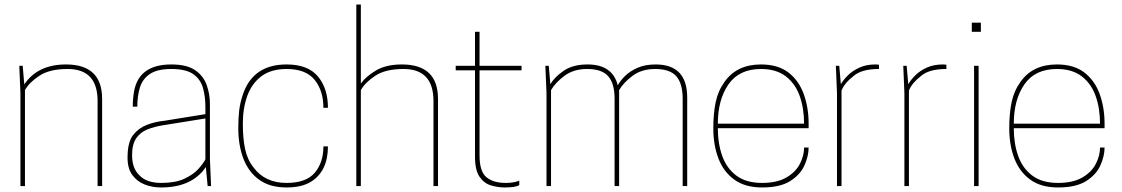

<svg xmlns="http://www.w3.org/2000/svg" viewBox="-20 -820 4942 846"><path d="M430 0H410V-375Q410 -516 278 -516Q199 -516 154 -486.5Q109 -457 90 -423V0H70V-410L65 -530H80L87 -448Q146 -536 271 -536Q430 -536 430 -384Z M690 6Q650 6 616.5 -7.5Q583 -21 562.5 -49.5Q542 -78 542 -125Q542 -194 566.5 -225Q591 -256 627.5 -270Q664 -284 705 -288L885 -317V-350Q885 -394 874.5 -432Q864 -470 832 -493Q800 -516 735 -516Q673 -516 640.5 -494Q608 -472 596.5 -434.5Q585 -397 585 -350H565Q565 -386 571 -419Q593 -536 735 -536Q803 -536 839.5 -511Q876 -486 890.5 -446Q905 -406 905 -361V-120L910 0H895L887 -84Q826 6 690 6ZM691 -14Q753 -14 792.5 -32.5Q832 -51 854 -75.5Q876 -100 885 -118V-298L698 -268Q660 -262 629 -249.5Q598 -237 580 -210.5Q562 -184 562 -136Q562 -78 594 -48Q625 -14 691 -14Z M1243 6Q1169 6 1122 -28Q1075 -62 1052.5 -121Q1030 -180 1030 -255Q1030 -300 1034 -334Q1038 -368 1051 -406Q1096 -536 1243 -536Q1337 -536 1381 -483Q1425 -430 1425 -345H1405Q1405 -420 1366.5 -468Q1328 -516 1243 -516Q1175 -516 1132.5 -484.5Q1090 -453 1070 -398.5Q1050 -344 1050 -275Q1050 -210 1060 -163Q1070 -116 1098 -81Q1148 -14 1243 -14Q1329 -14 1367 -59Q1405 -104 1405 -175H1425Q1425 -66 1350 -19Q1309 6 1243 6Z M1910 0H1890V-375Q1890 -516 1758 -516Q1679 -516 1634 -486.5Q1589 -457 1570 -423V0H1550V-800H1570V-452Q1593 -484 1637.5 -510Q1682 -536 1751 -536Q1910 -536 1910 -384Z M2204 6Q2174 6 2143.5 -3Q2113 -12 2093 -41Q2073 -70 2073 -129V-510H1988V-530H2073V-680H2093V-530H2278V-510H2093V-135Q2093 -64 2123.5 -39Q2154 -14 2208 -14Q2245 -14 2268 -24V-4Q2251 6 2204 6Z M3008 0H2988V-385Q2988 -452 2960 -484Q2932 -516 2867 -516Q2808 -516 2768 -486.5Q2728 -457 2708 -423V0H2688V-385Q2688 -452 2660 -484Q2632 -516 2567 -516Q2508 -516 2468 -486.5Q2428 -457 2408 -423V0H2388V-410L2383 -530H2398L2405 -449Q2423 -480 2463.5 -508Q2504 -536 2569 -536Q2679 -536 2702 -444Q2714 -466 2736 -487Q2758 -508 2791 -522Q2824 -536 2869 -536Q3008 -536 3008 -390Z M3338 6Q3263 6 3215.5 -28.5Q3168 -63 3145.5 -122Q3123 -181 3123 -255Q3123 -320 3133.5 -370Q3144 -420 3173 -460Q3227 -536 3333 -536Q3408 -536 3454 -500.5Q3500 -465 3521.5 -405.5Q3543 -346 3543 -275V-255H3143Q3143 -187 3162.5 -132.5Q3182 -78 3225 -46Q3268 -14 3338 -14Q3404 -14 3445 -38Q3486 -62 3504.5 -98Q3523 -134 3523 -170H3543Q3543 -132 3524.5 -91Q3506 -50 3461.5 -22Q3417 6 3338 6ZM3523 -275Q3523 -343 3503.5 -397.5Q3484 -452 3442 -484Q3400 -516 3333 -516Q3237 -516 3190 -448.5Q3143 -381 3143 -275Z M3688 0H3668V-410L3663 -530H3678L3685 -449Q3696 -468 3716 -488Q3736 -508 3766.5 -522Q3797 -536 3838 -536L3853 -535V-516Q3776 -516 3741 -485Q3701 -454 3688 -421Z M3985 0H3965V-410L3960 -530H3975L3982 -449Q3993 -468 4013 -488Q4033 -508 4063.5 -522Q4094 -536 4135 -536L4150 -535V-516Q4073 -516 4038 -485Q3998 -454 3985 -421Z M4292 0H4272V-530H4292ZM4302 -680H4262V-720H4302Z M4642 6Q4567 6 4519.5 -28.5Q4472 -63 4449.5 -122Q4427 -181 4427 -255Q4427 -320 4437.5 -370Q4448 -420 4477 -460Q4531 -536 4637 -536Q4712 -536 4758 -500.5Q4804 -465 4825.5 -405.5Q4847 -346 4847 -275V-255H4447Q4447 -187 4466.5 -132.5Q4486 -78 4529 -46Q4572 -14 4642 -14Q4708 -14 4749 -38Q4790 -62 4808.5 -98Q4827 -134 4827 -170H4847Q4847 -132 4828.5 -91Q4810 -50 4765.5 -22Q4721 6 4642 6ZM4827 -275Q4827 -343 4807.5 -397.5Q4788 -452 4746 -484Q4704 -516 4637 -516Q4541 -516 4494 -448.5Q4447 -381 4447 -275Z"/></svg>

Font: Tanohe Sans Thin
Style: Regular
Weight: 100
Designer: Village Type and Design LLC & Cristiano Sobral
Foundry: Cooper Hewitt Smithsonian Design Museum
Version: Version 1.00;September 29, 2021;FontCreator 13.0.0.2655 64-b